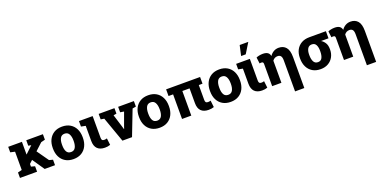

<svg xmlns="http://www.w3.org/2000/svg" viewBox="-13 -1819 6064 3049"><g transform="rotate(-20 3018.5 -294.5)"><path d="M22.9 0V-92.3L92.3 -109.4V-418L16.1 -435.5V-528.3H248V-313L367.7 -425.8L369.6 -427.2L321.3 -436.5V-528.3H602.5V-435.5L534.7 -418.5L413.6 -307.1L553.2 -108.9L615.2 -92.3V0H440.4L301.3 -203.6L248 -154.3V-109.4L312 -92.3V0Z M928.2 10.3Q848.1 10.3 791.3 -23.9Q734.4 -58.1 704.3 -118.7Q674.3 -179.2 674.3 -259.3V-269Q674.3 -348.1 704.3 -408.7Q734.4 -469.2 791 -503.7Q847.7 -538.1 927.2 -538.1Q1006.8 -538.1 1063.5 -503.9Q1120.1 -469.7 1150.1 -408.9Q1180.2 -348.1 1180.2 -269V-259.3Q1180.2 -179.7 1150.1 -118.9Q1120.1 -58.1 1063.5 -23.9Q1006.8 10.3 928.2 10.3ZM928.2 -108.9Q979.5 -108.9 1002.2 -149.9Q1024.9 -190.9 1024.9 -259.3V-269Q1024.9 -335.4 1002 -377Q979 -418.5 927.2 -418.5Q875.5 -418.5 853 -377Q830.6 -335.4 830.6 -269V-259.3Q830.6 -189.9 853 -149.4Q875.5 -108.9 928.2 -108.9Z M1457 10.3Q1375 10.3 1331.1 -33.7Q1287.1 -77.6 1287.1 -165.5V-420.4L1211.9 -435.5V-528.3H1443.4V-164.6Q1443.4 -133.8 1453.4 -122.1Q1463.4 -110.4 1486.8 -110.4Q1501.5 -110.4 1508.8 -111.6Q1516.1 -112.8 1534.7 -118.2L1547.9 -4.4Q1524.4 3.9 1504.2 7.1Q1483.9 10.3 1457 10.3Z M1754.4 0 1603 -426.3 1544.9 -435.5V-528.3H1811.5V-436L1759.8 -426.3L1828.1 -204.6L1839.8 -164.1H1842.8L1856.4 -204.6L1937 -425.8L1874 -436V-528.3H2140.1V-435.5L2080.6 -424.8L1916.5 0Z M2383.8 10.3Q2303.7 10.3 2246.8 -23.9Q2189.9 -58.1 2159.9 -118.7Q2129.9 -179.2 2129.9 -259.3V-269Q2129.9 -348.1 2159.9 -408.7Q2189.9 -469.2 2246.6 -503.7Q2303.2 -538.1 2382.8 -538.1Q2462.4 -538.1 2519 -503.9Q2575.7 -469.7 2605.7 -408.9Q2635.7 -348.1 2635.7 -269V-259.3Q2635.7 -179.7 2605.7 -118.9Q2575.7 -58.1 2519 -23.9Q2462.4 10.3 2383.8 10.3ZM2383.8 -108.9Q2435.1 -108.9 2457.8 -149.9Q2480.5 -190.9 2480.5 -259.3V-269Q2480.5 -335.4 2457.5 -377Q2434.6 -418.5 2382.8 -418.5Q2331.1 -418.5 2308.6 -377Q2286.1 -335.4 2286.1 -269V-259.3Q2286.1 -189.9 2308.6 -149.4Q2331.1 -108.9 2383.8 -108.9Z M3211.9 9.3Q3127.9 9.3 3084 -34.4Q3040 -78.1 3040 -166V-415.5H2918V0H2761.7V-415.5H2684.6V-528.3H3258.8V-415.5H3195.8V-165Q3195.8 -134.3 3206.5 -122.6Q3217.3 -110.8 3243.2 -110.8Q3262.7 -110.8 3287.6 -118.2L3300.3 -4.9Q3259.8 9.3 3211.9 9.3Z M3584.5 10.3Q3504.4 10.3 3447.5 -23.9Q3390.6 -58.1 3360.6 -118.7Q3330.6 -179.2 3330.6 -259.3V-269Q3330.6 -348.1 3360.6 -408.7Q3390.6 -469.2 3447.3 -503.7Q3503.9 -538.1 3583.5 -538.1Q3663.1 -538.1 3719.7 -503.9Q3776.4 -469.7 3806.4 -408.9Q3836.4 -348.1 3836.4 -269V-259.3Q3836.4 -179.7 3806.4 -118.9Q3776.4 -58.1 3719.7 -23.9Q3663.1 10.3 3584.5 10.3ZM3584.5 -108.9Q3635.7 -108.9 3658.4 -149.9Q3681.2 -190.9 3681.2 -259.3V-269Q3681.2 -335.4 3658.2 -377Q3635.3 -418.5 3583.5 -418.5Q3531.7 -418.5 3509.3 -377Q3486.8 -335.4 3486.8 -269V-259.3Q3486.8 -189.9 3509.3 -149.4Q3531.7 -108.9 3584.5 -108.9Z M4113.3 10.3Q4031.2 10.3 3987.3 -33.7Q3943.4 -77.6 3943.4 -165.5V-420.4L3868.2 -435.5V-528.3H4099.6V-164.6Q4099.6 -133.8 4109.6 -122.1Q4119.6 -110.4 4143.1 -110.4Q4157.7 -110.4 4165 -111.6Q4172.4 -112.8 4190.9 -118.2L4204.1 -4.4Q4180.7 3.9 4160.4 7.1Q4140.1 10.3 4113.3 10.3ZM3984.9 -618.2 4023.4 -790.5H4168.9L4063 -618.2Z M4598.1 202.6V-320.8Q4598.1 -373.5 4580.3 -396Q4562.5 -418.5 4526.9 -418.5Q4472.7 -418.5 4440.9 -373V0H4284.7V-374.5Q4284.7 -394.5 4276.9 -402.6Q4269 -410.6 4251.5 -410.6Q4242.7 -410.6 4238.5 -410.4Q4234.4 -410.2 4220.7 -407.2L4207.5 -511.7Q4226.1 -521 4257.1 -527.3Q4288.1 -533.7 4319.3 -533.7Q4416.5 -533.7 4434.6 -464.8Q4435.5 -461.9 4436.3 -459.2Q4437 -456.5 4437.5 -454.1Q4463.9 -493.7 4502.4 -515.9Q4541 -538.1 4587.9 -538.1Q4666 -538.1 4710.2 -486.3Q4754.4 -434.6 4754.4 -320.8V202.6Z M5103.5 10.3Q5023.9 10.3 4967.5 -23.9Q4911.1 -58.1 4881.1 -118.7Q4851.1 -179.2 4851.1 -259.3V-269Q4851.1 -345.7 4881.3 -404.1Q4911.6 -462.4 4968.3 -495.4Q5024.9 -528.3 5104.5 -528.3H5385.3V-408.2H5259.3Q5297.4 -385.3 5322.5 -345Q5347.7 -304.7 5347.7 -241.2V-231Q5347.7 -164.1 5318.1 -109.1Q5288.6 -54.2 5233.6 -22Q5178.7 10.3 5103.5 10.3ZM5101.6 -108.9Q5150.4 -108.9 5171.1 -149.9Q5191.9 -190.9 5191.9 -259.3V-269Q5191.9 -331.1 5170.9 -369.6Q5149.9 -408.2 5101.1 -408.2Q5052.2 -408.2 5029.8 -369.4Q5007.3 -330.6 5007.3 -269V-259.3Q5007.3 -189.9 5029.5 -149.4Q5051.8 -108.9 5101.6 -108.9Z M5812 202.6V-320.8Q5812 -373.5 5794.2 -396Q5776.4 -418.5 5740.7 -418.5Q5686.5 -418.5 5654.8 -373V0H5498.5V-374.5Q5498.5 -394.5 5490.7 -402.6Q5482.9 -410.6 5465.3 -410.6Q5456.5 -410.6 5452.4 -410.4Q5448.2 -410.2 5434.6 -407.2L5421.4 -511.7Q5439.9 -521 5470.9 -527.3Q5502 -533.7 5533.2 -533.7Q5630.4 -533.7 5648.4 -464.8Q5649.4 -461.9 5650.1 -459.2Q5650.9 -456.5 5651.4 -454.1Q5677.7 -493.7 5716.3 -515.9Q5754.9 -538.1 5801.8 -538.1Q5879.9 -538.1 5924.1 -486.3Q5968.3 -434.6 5968.3 -320.8V202.6Z"/></g></svg>

Font: Roboto Slab ExtraBold
Style: Regular
Weight: 800
Designer: Google
Version: Version 2.001; ttfautohint (v1.8.3)